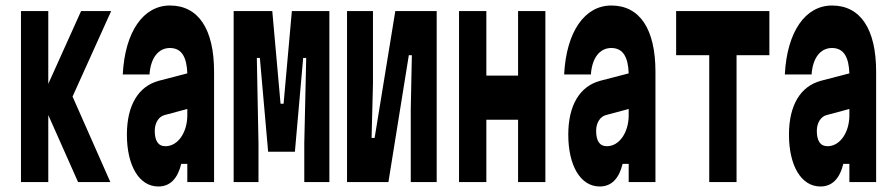

<svg xmlns="http://www.w3.org/2000/svg" viewBox="-20 -660 3240 696"><path d="M155 0V-243L263 0H380L243 -310L383 -620H274L155 -356V-620H56V0Z M659 -66V0H756V-400C756 -555 699 -640 596 -640C500 -640 433 -546 425 -390H522C526 -450 554 -486 596 -486C618 -486 634 -477 644 -460C653 -445 658 -423 659 -394L555 -367C482 -347 440 -279 440 -172C440 -60 484 16 554 16C597 16 624 -13 637 -66ZM659 -242C659 -180 625 -130 580 -130C553 -130 541 -150 541 -186C541 -215 556 -238 577 -243L659 -265Z M917 0V-140L911 -450H922L952 -110H1049L1079 -450H1090L1083 -140V0H1174V-620H1038L1008 -284H997L967 -620H827V0Z M1388 0 1462 -460H1473L1469 -264V0H1563V-620H1413L1338 -160H1327L1332 -356V-620H1238V0Z M1743 0V-226H1858V0H1957V-620H1858V-386H1743V-620H1644V0Z M2259 -66V0H2356V-400C2356 -555 2299 -640 2196 -640C2100 -640 2033 -546 2025 -390H2122C2126 -450 2154 -486 2196 -486C2218 -486 2234 -477 2244 -460C2253 -445 2258 -423 2259 -394L2155 -367C2082 -347 2040 -279 2040 -172C2040 -60 2084 16 2154 16C2197 16 2224 -13 2237 -66ZM2259 -242C2259 -180 2225 -130 2180 -130C2153 -130 2141 -150 2141 -186C2141 -215 2156 -238 2177 -243L2259 -265Z M2650 0V-460H2769V-620H2431V-460H2551V0Z M3059 -66V0H3156V-400C3156 -555 3099 -640 2996 -640C2900 -640 2833 -546 2825 -390H2922C2926 -450 2954 -486 2996 -486C3018 -486 3034 -477 3044 -460C3053 -445 3058 -423 3059 -394L2955 -367C2882 -347 2840 -279 2840 -172C2840 -60 2884 16 2954 16C2997 16 3024 -13 3037 -66ZM3059 -242C3059 -180 3025 -130 2980 -130C2953 -130 2941 -150 2941 -186C2941 -215 2956 -238 2977 -243L3059 -265Z"/></svg>

Font: Yard Headline
Style: Regular
Weight: 400
Monospace: yes
Designer: Roman Shamin
Foundry: Evil Martians
Version: Version 1.000